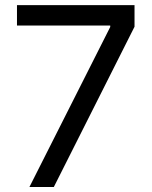

<svg xmlns="http://www.w3.org/2000/svg" viewBox="-20 -748 606 768"><path d="M97.7 0 420.9 -640.1V-646H47.9V-727.5H518.1V-641.1L195.3 0Z"/></svg>

Font: Inter-Regular
Style: Regular
Weight: 400
Designer: Rasmus Andersson
Foundry: rsms
Version: Version 4.000;git-a52131595